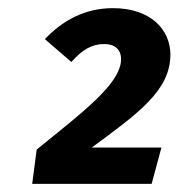

<svg xmlns="http://www.w3.org/2000/svg" viewBox="-20 -772 438 471"><path d="M257 -752C187 -752 133 -721 90 -676L155 -620C182 -650 205 -664 236 -664C261 -664 277 -651 277 -627C277 -566 180 -495 70 -405L59 -321H352L376 -410H205C319 -494 398 -550 398 -638C398 -699 350 -752 257 -752Z"/></svg>

Font: Fira Sans
Style: Bold Italic
Weight: 700
Italic angle: -8°
Designer: bBox Type GmbH & Carrois Corporate GbR & Edenspiekermann AG
Foundry: bBox Type GmbH & Carrois Corporate GbR & Edenspiekermann AG
Version: Version 4.301;PS 004.301;hotconv 1.0.88;makeotf.lib2.5.64775